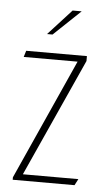

<svg xmlns="http://www.w3.org/2000/svg" viewBox="-49 -663 379 696"><g transform="rotate(5 141.0 -315.0)"><path d="M24 -9 221 -447H25L32 -470H253V-452L59 -23H261L249 0H24ZM102 -537 187 -630H220L122 -537Z"/></g></svg>

Font: Smooch Sans ExtraLight
Style: Regular
Weight: 200
Designer: Robert E. Leuschke
Foundry: Robert E. Leuschke
Version: Version 1.010; ttfautohint (v1.8.3)